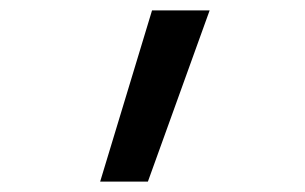

<svg xmlns="http://www.w3.org/2000/svg" viewBox="-20 -792 588 370"><path d="M173 -442 273 -772H384L265 -442Z"/></svg>

Font: Iosevka Semi-Condensed Medium
Style: Regular
Weight: 500
Monospace: yes
Designer: Belleve Invis
Foundry: Belleve Invis
Version: Version 27.3.5